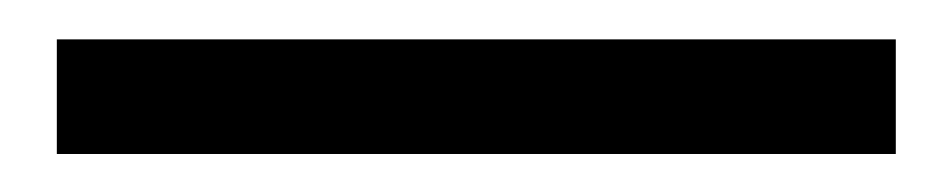

<svg xmlns="http://www.w3.org/2000/svg" viewBox="-20 -13 491 99"><path d="M441.9 66.4H9.3V7.3H441.9Z"/></svg>

Font: Vazir Light FD
Style: Light-FD
Weight: 300
Designer: Saber Rastikerdar
Foundry: Saber Rastikerdar
Version: Version 30.1.0